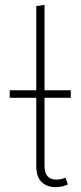

<svg xmlns="http://www.w3.org/2000/svg" viewBox="-20 -759 331 789"><path d="M271 -357H163V-78Q163 -21 211 -21Q231 -21 249 -29L259 -1Q235 10 209 10Q172 10 150.5 -11.5Q129 -33 129 -77V-357H20V-388H129V-734L163 -739V-388H271Z"/></svg>

Font: Fira Sans UltraLight
Style: Regular
Weight: 200
Designer: Carrois Corporate & Edenspiekermann AG
Foundry: Carrois Corporate GbR & Edenspiekermann AG
Version: Version 4.106;PS 004.106;hotconv 1.0.70;makeotf.lib2.5.58329